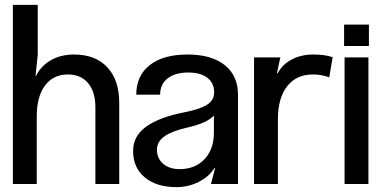

<svg xmlns="http://www.w3.org/2000/svg" viewBox="-20 -756 1568 789"><path d="M135 -530 126 -444H128Q148 -485 189 -508.5Q230 -532 284 -532Q372 -532 421 -479.5Q470 -427 470 -333V0H372V-315Q372 -379 342 -414.5Q312 -450 259 -450Q199 -450 165 -404.5Q131 -359 131 -279V0H33V-736H135Z M527 -135Q527 -197 580.5 -235.5Q634 -274 735 -294Q798 -306 829 -324.5Q860 -343 860 -376Q860 -415 832 -436.5Q804 -458 754 -458Q700 -458 669 -434Q638 -410 638 -367H540Q540 -445 595.5 -488.5Q651 -532 751 -532Q849 -532 903.5 -488.5Q958 -445 958 -367V0H847L864 -65H861Q839 -30 796.5 -8.5Q754 13 705 13Q623 13 575 -27Q527 -67 527 -135ZM718 -61Q782 -61 820.5 -102Q859 -143 859 -211V-281Q842 -264 816 -252.5Q790 -241 746 -231Q686 -217 655.5 -195.5Q625 -174 625 -141Q625 -105 650.5 -83Q676 -61 718 -61Z M1024 0V-520H1132L1118 -455H1121Q1141 -492 1179.5 -512Q1218 -532 1268 -532Q1314 -532 1347 -521L1333 -438Q1303 -450 1266 -450Q1198 -450 1160 -401.5Q1122 -353 1122 -266V0Z M1494 0H1396V-520H1494ZM1496 -655V-567H1394V-655Z"/></svg>

Font: Non Bureau
Style: Regular
Weight: 400
Designer: Jona Saucedo
Foundry: Non Foundry
Version: Version 1.000; ttfautohint (v1.8.4)